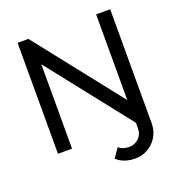

<svg xmlns="http://www.w3.org/2000/svg" viewBox="-156 -839 1074 1154"><g transform="rotate(-20 381.0 -262.0)"><path d="M175 -540V0H85V-710H154L587 -161V-709H677V20Q677 57 663.5 87.5Q650 118 627 140Q604 162 575 174Q546 186 514 186Q480 186 449.5 176Q419 166 395 144L436 85Q450 98 468 103Q486 108 504 108Q520 108 535.5 101.5Q551 95 563 84Q575 73 582 57Q589 41 589 23V-15Z"/></g></svg>

Font: Rising Sun
Style: Regular
Weight: 400
Designer: Matt McInerney, Pablo Impallari, Rodrigo Fuenzalida (Raleway font), Stephen Hutchings (Greek), Cristiano Sobral (main ch
Foundry: The Rising Sun Project Authors
Version: Version 4.327; ttfautohint (v1.8.4.7-5d5b-dirty)